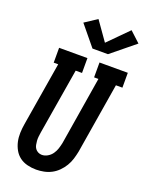

<svg xmlns="http://www.w3.org/2000/svg" viewBox="-180 -1072 887 1166"><g transform="rotate(20 264.0 -489.0)"><path d="M205 8Q176 8 148 1Q120 -6 98.5 -22Q77 -38 63.5 -62Q50 -86 44 -113Q38 -140 39 -169.5Q40 -199 45 -228L113 -639H84V-735H267V-639H226L155 -212Q153 -199 151.5 -185.5Q150 -172 151 -158.5Q152 -145 154.5 -132.5Q157 -120 164 -110Q171 -100 182.5 -94Q194 -88 207 -88Q226 -88 244 -98.5Q262 -109 273.5 -125.5Q285 -142 291 -160.5Q297 -179 301 -198L373 -639H345V-735H528V-639H486L411 -183Q406 -158 398.5 -133.5Q391 -109 377.5 -86.5Q364 -64 345 -45Q326 -26 303 -14Q280 -2 254.5 3Q229 8 205 8ZM276 -800 170 -929 249 -981 335 -859 461 -986 528 -924 376 -800Z"/></g></svg>

Font: Iosevka Slab Oblique
Style: Bold
Weight: 700
Italic angle: -9°
Monospace: yes
Designer: Belleve Invis
Foundry: Belleve Invis
Version: Version 11.1.1; ttfautohint (v1.8.3)